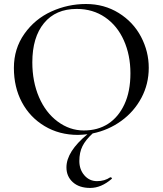

<svg xmlns="http://www.w3.org/2000/svg" viewBox="-20 -656 806 951"><path d="M359.9 -611.8Q255.9 -611.8 198 -541.5Q140.1 -471.2 140.1 -347.2Q140.1 -252 173.1 -175Q206.1 -98.1 265.6 -54Q325.2 -9.8 395 -9.8Q464.8 -9.8 515.9 -43Q566.9 -76.2 596.4 -139.6Q626 -203.1 626 -293Q626 -382.8 593.5 -455.8Q561 -528.8 500.5 -570.3Q439.9 -611.8 359.9 -611.8ZM525.9 222.2H527.8Q530.8 222.2 533.4 225.1Q536.1 228 533.2 230Q481.4 274.9 426.8 274.9Q372.1 274.9 340.6 246.3Q309.1 217.8 309.1 172.9Q309.1 94.7 413.1 8.8Q389.2 11.7 366.2 12.2Q273.4 12.2 200.7 -31.5Q127.9 -75.2 88.4 -149.7Q48.8 -224.1 48.8 -319.6Q48.8 -415 100.8 -488.5Q152.8 -562 234.4 -599.1Q315.9 -636.2 406 -636.2Q496.1 -636.2 568.1 -591.6Q640.1 -546.9 678.5 -473.9Q716.8 -400.9 716.8 -320.3Q716.8 -239.7 680.4 -171.4Q644 -103 580.6 -57.1Q517.1 -11.2 439 4.9Q403.8 37.1 388.4 68.1Q373 99.1 373 141.4Q373 183.6 397.9 212.4Q422.9 241.2 460.7 241.2Q498.5 241.2 525.9 222.2Z"/></svg>

Font: Cormorant-Medium
Style: Regular
Weight: 500
Designer: Christian Thalmann (Catharsis Fonts)
Version: Version 3.000